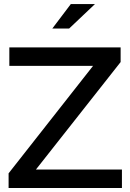

<svg xmlns="http://www.w3.org/2000/svg" viewBox="-20 -936 649 956"><path d="M22.8 0V-73L443.4 -608.1H26.5V-700H580.6V-627L158.9 -91.9H587.1V0ZM240.5 -794 332.7 -915.9H453L324.3 -794Z"/></svg>

Font: Red Hat Display VF
Style: Regular
Weight: 300
Designer: Pentagram, MCKL
Foundry: Pentagram, MCKL
Version: Version 1.023